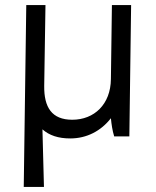

<svg xmlns="http://www.w3.org/2000/svg" viewBox="-20 -540 616 760"><path d="M84 -520 74 200H154L148 -28C175 -4 211 8 258 8C324 8 380 -22 419 -72C421 -50 425 -22 432 0H492L499 -520H423L419 -227C418 -127 353 -66 266 -66C185 -66 154 -115 155 -200L160 -520Z"/></svg>

Font: Fixel Text 20240404
Style: Italic
Weight: 400
Width: 4
Italic angle: -10°
Designer: AlfaBravo + MacPaw
Foundry: Kyrylo Tkachov, Marchela Mozhyna, Serhii Makarenko, Maria Weinstein, Zakhar Kryvoshyya
Version: Version 1.211;Glyphs 3.2 (3225)